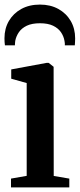

<svg xmlns="http://www.w3.org/2000/svg" viewBox="-20 -818 348 838"><path d="M28 0V-38.5L96.5 -50.5V-455.5L29 -474.5V-515L183 -543.5H192.5L214 -526.5L214.5 -50L282.5 -38.5V0ZM154.5 -798Q200 -798 234.5 -779Q269 -760 288.5 -726.8Q308 -693.5 308 -650.5Q308 -643 307.5 -635Q307 -627 306.5 -620H263Q263.5 -624 263 -629Q262.5 -634 261.5 -639.5Q258 -660 246 -677.5Q234 -695 211.5 -705.8Q189 -716.5 154.5 -716.5Q119.5 -716.5 97 -705.8Q74.5 -695 62.5 -677.5Q50.5 -660 46.5 -639.5Q46 -634 45.5 -629Q45 -624 45 -620H1.5Q0.5 -627 0 -635Q-0.5 -643 -0.5 -651Q-0.5 -693.5 19 -726.8Q38.5 -760 73.2 -779Q108 -798 154.5 -798Z"/></svg>

Font: Merriweather 72pt SemiBold
Style: Regular
Weight: 600
Version: Version 2.100